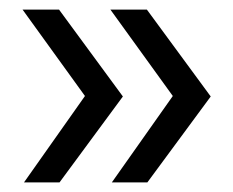

<svg xmlns="http://www.w3.org/2000/svg" viewBox="-20 -468 485 400"><path d="M104 -88H30L157 -268L27 -448H103L236 -267ZM287 -88H213L340 -268L210 -448H286L419 -267Z"/></svg>

Font: Muli
Style: Regular
Weight: 400
Designer: Vernon Adams
Foundry: Vernon Adams
Version: Version 2.000